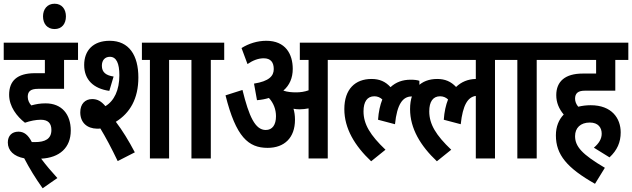

<svg xmlns="http://www.w3.org/2000/svg" viewBox="-20 -851 3394 1031"><path d="M199 -208C239 -208 256 -188 256 -153C256 -105 222 -88 168 -88C163 -88 157 -88 151 -88C131 -127 109 -144 79 -144C44 -144 22 -122 22 -86C22 -42 55 -11 110 -1C138 53 171 107 209 160L288 105C256 70 227 36 201 1C300 -4 360 -58 360 -150C360 -237 312 -296 225 -296C196 -296 174 -292 148 -285C137 -297 129 -313 129 -331C129 -359 143 -374 184 -374H324V-529H399V-622H0V-529H221V-458H168C71 -458 29 -416 29 -342C29 -279 71 -225 114 -192C143 -202 173 -208 199 -208Z M211 -763C211 -723 234 -695 273 -695C312 -695 334 -723 334 -763C334 -802 312 -831 273 -831C234 -831 211 -802 211 -763Z M501 -160C507 -160 513 -160 519 -161C547 -115 578 -57 612 14L704 -33C671 -96 637 -151 602 -197C678 -244 723 -321 723 -435C723 -554 673 -632 569 -632C480 -632 432 -580 432 -502C432 -422 483 -375 567 -363L590 -440C550 -446 527 -462 527 -498C527 -527 543 -546 570 -546C605 -546 621 -511 621 -447C621 -367 593 -309 546 -281C524 -307 504 -319 475 -319C437 -319 411 -293 411 -248C411 -192 448 -161 501 -160ZM888 -529H960V-622H742V-529H785V0H888Z M1112 -529H1184V-622H948V-529H1008V0H1112Z M1564 -208C1564 -231 1561 -250 1556 -267C1567 -265 1578 -264 1589 -264C1605 -264 1621 -266 1637 -269V0H1740V-529H1812V-622H1590V-529H1637V-366C1615 -358 1592 -355 1570 -355C1547 -355 1523 -357 1503 -364L1502 -365C1535 -393 1552 -433 1552 -481C1552 -561 1513 -632 1410 -632C1362 -632 1315 -617 1277 -593L1309 -507C1338 -527 1367 -538 1396 -538C1434 -538 1450 -516 1450 -480C1450 -443 1425 -415 1344 -402L1360 -313C1384 -315 1405 -319 1424 -325C1449 -298 1462 -263 1462 -227C1462 -181 1443 -153 1407 -153C1350 -153 1317 -226 1282 -368L1191 -339C1247 -115 1314 -57 1417 -57C1507 -57 1564 -111 1564 -208Z M1800 -529H2210V-622H1800ZM1973 15 2050 -47C1968 -125 1932 -184 1932 -253C1932 -305 1952 -334 1990 -334C2007 -334 2021 -328 2033 -317C2021 -287 2013 -251 2010 -208L2101 -184C2112 -292 2143 -333 2190 -333C2204 -333 2215 -332 2232 -329V-417C2222 -421 2205 -423 2185 -423C2142 -423 2106 -410 2077 -383C2050 -413 2018 -427 1975 -427C1888 -427 1829 -373 1829 -265C1829 -161 1885 -68 1973 15Z M2153 -529H2535V-427C2492 -426 2457 -411 2429 -384C2402 -413 2370 -427 2328 -427C2241 -427 2182 -373 2182 -265C2182 -161 2238 -68 2326 15L2403 -47C2321 -125 2285 -184 2285 -253C2285 -305 2305 -334 2343 -334C2360 -334 2374 -328 2386 -317C2374 -287 2366 -251 2363 -208L2454 -184C2465 -287 2492 -330 2535 -336V0H2638V-529H2710V-622H2153Z M2862 -529H2934V-622H2698V-529H2758V0H2862Z M3169 -58 3253 -6C3294 -44 3313 -87 3313 -140C3313 -216 3265 -286 3152 -286C3128 -286 3106 -283 3085 -278C3074 -291 3068 -306 3068 -321C3068 -350 3084 -364 3120 -364H3284V-529H3354V-622H2922V-529H3181V-456H3109C3015 -456 2967 -414 2967 -340C2967 -301 2981 -267 3007 -236C2981 -209 2965 -172 2965 -124C2965 -20 3025 51 3175 136L3228 50C3106 -22 3068 -64 3068 -120C3068 -164 3097 -193 3147 -193C3193 -193 3211 -165 3211 -133C3211 -105 3196 -81 3169 -58Z"/></svg>

Font: Noto Sans Devanagari ExtraCondensed SemiBold
Style: Regular
Weight: 600
Width: 2
Designer: Jelle Bosma - Monotype Design Team
Foundry: Monotype Imaging Inc.
Version: Version 2.004